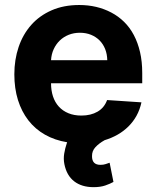

<svg xmlns="http://www.w3.org/2000/svg" viewBox="-20 -573 638 782"><path d="M38.4 -270.2Q38.4 -329.9 55.8 -381.4Q73.2 -432.9 106.9 -471.1Q140.6 -509.2 190 -530.9Q239.3 -552.6 302.9 -552.6Q375 -552.6 433.2 -522Q462.4 -506.7 485.6 -483.8Q508.9 -460.9 525.2 -430Q541.5 -399.1 550.4 -360.6Q559.3 -322.1 559.3 -275.6V-234H187.9V-233.7Q187.9 -204.5 195.8 -180.4Q203.8 -156.2 219.6 -138.8Q235.4 -121.4 258.5 -111.9Q281.6 -102.3 311.4 -102.3Q350.1 -102.3 377.5 -118.3Q404.8 -134.2 416.2 -165.5L556.1 -156.2Q549.7 -126.4 536.2 -101.9Q522.7 -77.4 503.2 -58.1Q483.7 -38.7 459.2 -24.7Q434.7 -10.7 406.2 -2.1Q382.8 11 368.6 26.5Q354.4 41.9 354.8 62.9Q354.4 98.4 389.2 98.4Q401.3 98.4 410.3 95.3Q419.4 92.3 426.5 89.8L442.1 168Q429 175.4 408.9 182.4Q388.8 189.3 361.2 189.3Q312.9 189.3 282.1 165.5Q251.4 141.7 242.2 95.5Q237.9 73.9 241.5 52.6Q245 31.2 252.5 8.9Q252.8 8.2 253 7.6Q253.2 7.1 253.6 6.4Q203.1 -1.8 163.2 -24.5Q123.2 -47.2 95.5 -82.9Q67.8 -118.6 53.1 -165.8Q38.4 -213.1 38.4 -270.2ZM187.9 -327.8H416.9Q416.5 -352.3 408.4 -372.9Q400.2 -393.5 385.7 -408.2Q371.1 -422.9 350.7 -431.3Q330.3 -439.6 305.4 -439.6Q280.9 -439.6 259.9 -431.3Q239 -422.9 223.5 -408Q208.1 -393.1 198.7 -372.7Q189.3 -352.3 187.9 -327.8Z"/></svg>

Font: Inter P
Style: Bold
Weight: 700
Designer: Rasmus Andersson
Foundry: rsms
Version: Version 3.018;git-588b23468